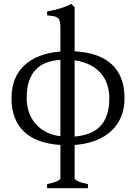

<svg xmlns="http://www.w3.org/2000/svg" viewBox="-20 -733 700 987"><path d="M117.2 -229Q117.2 -190.9 128.4 -157.5Q139.6 -124 161.6 -98.1Q183.6 -72.3 215.8 -55.2Q248 -38.1 290.5 -32.7V-425.3Q249.5 -422.9 217.5 -410.4Q185.5 -397.9 163.1 -374.3Q140.6 -350.6 128.9 -314.7Q117.2 -278.8 117.2 -229ZM542 -229Q542 -266.6 531 -299.3Q520 -332 497.6 -357.4Q475.1 -382.8 441.7 -399.7Q408.2 -416.5 363.8 -422.9V-31.2Q405.8 -34.7 438.7 -47.1Q471.7 -59.6 494.6 -83.3Q517.6 -106.9 529.8 -142.8Q542 -178.7 542 -229ZM222.2 234.4V213.4Q255.4 206.5 272.9 198.5Q290.5 190.4 290.5 183.6V12.2Q167.5 4.4 103.3 -56.6Q39.1 -117.7 39.1 -228Q39.1 -281.7 55.9 -324.2Q72.8 -366.7 105 -397Q137.2 -427.2 184.1 -445.3Q231 -463.4 290.5 -468.3V-588.9Q290.5 -610.8 287.6 -623Q284.7 -635.3 276.9 -641.4Q269 -647.5 255.9 -649.7Q242.7 -651.9 222.2 -654.3V-673.8Q257.3 -680.7 286.6 -689Q315.9 -697.3 346.2 -712.9L363.8 -696.3V-469.2Q488.8 -462.9 554.4 -402.3Q620.1 -341.8 620.1 -228Q620.1 -175.3 602.8 -133.1Q585.4 -90.8 552.5 -60.1Q519.5 -29.3 471.9 -10.7Q424.3 7.8 363.8 12.2V183.6Q363.8 189.5 380.1 198Q396.5 206.5 432.1 213.4V234.4Z"/></svg>

Font: Gentium Plus Cyr
Style: Regular
Weight: 400
Designer: J. Victor Gaultney, Annie Olsen, Iska Routamaa, Becca Hirsbrunner
Foundry: SIL International
Version: Version 5.000